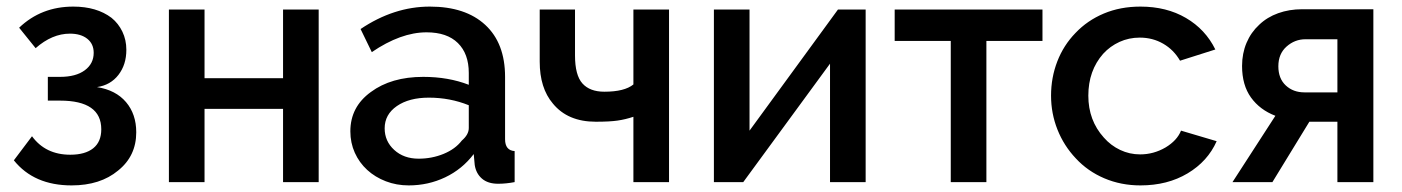

<svg xmlns="http://www.w3.org/2000/svg" viewBox="-20 -552 4251 582"><path d="M192 -450Q225 -450 244.5 -434.5Q264 -419 264 -392Q264 -359 237 -339Q210 -319 162 -319H125V-247H162Q287 -247 287 -160Q287 -122 262.5 -102.5Q238 -83 193 -83Q118 -83 77 -139L22 -66Q83 10 197 10Q284 10 338 -35Q393 -79 393 -151Q393 -206 362 -242.5Q331 -279 274 -288Q315 -294 339 -325Q363 -356 363 -401Q363 -431 351 -456Q339 -481 318 -498Q273 -532 202 -532Q105 -532 38 -468L88 -406Q138 -450 192 -450Z M492 -523V0H600V-222H838V0H946V-523H838V-315H600V-523Z M1416 -85 1419 -52Q1423 -26 1441 -10.5Q1459 5 1490 5Q1514 5 1540 0V-94Q1511 -96 1511 -130V-319Q1511 -421 1451 -476.5Q1391 -532 1283 -532Q1174 -532 1073 -464L1107 -394Q1195 -454 1273 -454Q1335 -454 1368 -421.5Q1401 -389 1401 -331V-295Q1339 -319 1263 -319Q1166 -319 1104 -273Q1042 -228 1042 -154Q1042 -119 1055.5 -89Q1069 -59 1093 -37Q1117 -15 1149.5 -2.5Q1182 10 1219 10Q1278 10 1329.5 -14.5Q1381 -39 1416 -85ZM1146 -163Q1146 -205 1183 -230.5Q1220 -256 1280 -256Q1344 -256 1401 -233V-164Q1401 -144 1380 -126Q1360 -100 1324.5 -85.5Q1289 -71 1249 -71Q1204 -71 1175 -97.5Q1146 -124 1146 -163Z M1900 -523V-296Q1873 -274 1812 -274Q1768 -274 1745.5 -299Q1723 -324 1723 -384V-523H1616V-365Q1616 -285 1656 -238Q1701 -183 1786 -183Q1828 -183 1852 -186.5Q1876 -190 1900 -198V0H2008V-523Z M2144 -523V0H2233L2496 -359V0H2604V-523H2520L2252 -156V-523Z M3140 -428V-523H2692V-428H2862V0H2970V-428Z M3241 -72Q3277 -33 3327.5 -11.5Q3378 10 3437 10Q3519 10 3580 -26.5Q3641 -63 3668 -124L3560 -156Q3548 -126 3513 -105Q3477 -84 3436 -84Q3404 -84 3375.5 -97.5Q3347 -111 3326 -135Q3279 -187 3279 -262Q3279 -338 3324 -389Q3345 -412 3373.5 -425Q3402 -438 3435 -438Q3474 -438 3506 -419.5Q3538 -401 3557 -368L3664 -402Q3634 -463 3575 -497.5Q3516 -532 3437 -532Q3376 -532 3326 -511Q3276 -490 3240 -452Q3204 -415 3185 -366Q3166 -317 3166 -262Q3166 -208 3185.5 -159Q3205 -110 3241 -72Z M3837 0 3949 -183H4034V0H4143V-524H3927Q3888 -524 3854.5 -512Q3821 -500 3797 -477Q3772 -454 3758.5 -422Q3745 -390 3745 -352Q3745 -294 3772 -256.5Q3799 -219 3846 -201L3716 0ZM3855 -351Q3855 -389 3880 -411Q3905 -433 3937 -433H4034V-272H3934Q3900 -272 3877.5 -293Q3855 -314 3855 -351Z"/></svg>

Font: RT Raleway SemiBold
Style: Regular
Weight: 400
Designer: Matt McInerney, Pablo Impallari, Rodrigo Fuenzalida — Edited by Milan Moffatt in April 2016
Foundry: Matt McInerney, Pablo Impallari, Rodrigo Fuenzalida — Edited by Milan Moffatt in April 2016
Version: Version 3.001